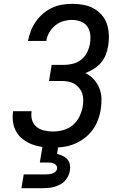

<svg xmlns="http://www.w3.org/2000/svg" viewBox="-20 -763 640 1003"><path d="M257 8Q229 8 201.5 4.5Q174 1 148.5 -8.5Q123 -18 101.5 -34Q80 -50 66.5 -72.5Q53 -95 48.5 -122.5Q44 -150 48 -178L49 -182H145V-180Q141 -156 148 -134.5Q155 -113 172 -99.5Q189 -86 211.5 -81Q234 -76 257 -76Q284 -76 311 -83.5Q338 -91 360 -109Q382 -127 394.5 -153Q407 -179 412 -205Q415 -223 415 -241Q415 -259 409.5 -275Q404 -291 393 -304Q382 -317 367.5 -325.5Q353 -334 335.5 -337Q318 -340 300 -340H236L250 -424H314Q337 -424 361 -430Q385 -436 404.5 -451.5Q424 -467 435 -489.5Q446 -512 450 -535Q454 -559 451.5 -582.5Q449 -606 436.5 -624Q424 -642 402 -650.5Q380 -659 356 -659Q334 -659 311 -652.5Q288 -646 269 -630.5Q250 -615 237.5 -593.5Q225 -572 222 -549H126Q131 -575 141 -601Q151 -627 167 -650Q183 -673 204.5 -691.5Q226 -710 251.5 -722Q277 -734 304 -738.5Q331 -743 357 -743Q386 -743 414.5 -738Q443 -733 467.5 -720Q492 -707 510.5 -686Q529 -665 538 -639Q547 -613 548.5 -583.5Q550 -554 545 -524Q542 -501 533 -478Q524 -455 508 -436Q492 -417 470.5 -403.5Q449 -390 426 -381Q451 -369 469.5 -349Q488 -329 498.5 -303.5Q509 -278 510 -249Q511 -220 506 -190Q502 -163 491.5 -135.5Q481 -108 463.5 -84Q446 -60 421.5 -41.5Q397 -23 369.5 -11.5Q342 0 313.5 4Q285 8 257 8ZM92 220 104 148H219Q228 148 237 147Q246 146 254.5 143Q263 140 270 133.5Q277 127 278 118Q280 110 275 102.5Q270 95 262.5 91.5Q255 88 246.5 87Q238 86 229 86H188L215 -76H297L278 41Q294 45 308 51.5Q322 58 332 69.5Q342 81 345 97Q348 113 345 129Q343 143 336 157Q329 171 318.5 182.5Q308 194 294 201Q280 208 265.5 212.5Q251 217 236 218.5Q221 220 207 220Z"/></svg>

Font: Iosevka Custom Medium Oblique
Style: Regular
Weight: 500
Italic angle: -9°
Designer: Belleve Invis
Foundry: Belleve Invis
Version: Version 27.0.1